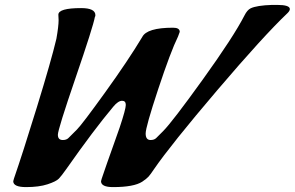

<svg xmlns="http://www.w3.org/2000/svg" viewBox="-20 -746 1202 783"><path d="M219 -664 218 -686Q218 -713 311 -713Q369 -713 369 -684Q369 -679 367 -677Q360 -638 288 -428Q216 -218 216 -196.5Q216 -175 236 -175Q251 -175 259 -183Q273 -197 294 -218Q315 -239 409 -369.5Q503 -500 560 -595Q579 -633 686 -633Q713 -633 713 -616L706 -597Q676 -536 625 -382Q574 -228 574 -201.5Q574 -175 594 -175Q609 -175 617 -183Q631 -197 645 -211Q682 -248 807.5 -422.5Q933 -597 977 -683Q988 -705 1002 -712Q1027 -724 1090 -726H1110Q1162 -726 1162 -709Q1162 -702 1153 -693Q1055 -600 865.5 -377.5Q676 -155 608 -56Q594 -35 586 -26Q578 -17 560 -5Q526 17 441 17Q392 17 392 -7L395 -18Q401 -37 417 -82Q433 -127 444 -158Q455 -189 468 -226Q493 -301 493 -318Q493 -335 478 -335Q462 -335 442 -311Q363 -217 250 -56Q231 -29 220 -17.5Q209 -6 174 5.5Q139 17 86.5 17Q34 17 34 -7L37 -18Q72 -119 130.5 -309Q189 -499 210 -588Q219 -639 219 -664Z"/></svg>

Font: Condiment
Style: Regular
Weight: 400
Designer: Angel Koziupa, Alejandro Paul
Foundry: Angel Koziupa, Alejandro Paul
Version: Version 1.001